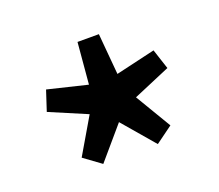

<svg xmlns="http://www.w3.org/2000/svg" viewBox="-71 -899 627 549"><g transform="rotate(-20 242.0 -624.5)"><path d="M159 -448 242 -545 325 -448 377 -486 312 -595 425 -643 405 -704 285 -676 274 -801H209L198 -675L78 -704L58 -643L171 -595L107 -486Z"/></g></svg>

Font: Noto Sans T Chinese Medium
Style: Regular
Weight: 500
Designer: Ryoko NISHIZUKA (kana & ideographs); Paul D. Hunt (Latin, Greek & Cyrillic); Wenlong ZHANG (bopomofo); Sandoll Communica
Foundry: Adobe Systems Incorporated
Version: Version 1.000;PS 1;hotconv 1.0.78;makeotf.lib2.5.61930